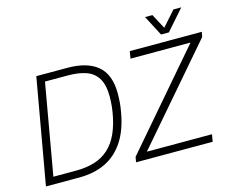

<svg xmlns="http://www.w3.org/2000/svg" viewBox="-116 -1038 1471 1208"><g transform="rotate(-15 620.0 -434.0)"><path d="M41 0 162 -686H365Q493 -686 561 -629Q629 -572 629 -449Q629 -419 626.5 -388.5Q624 -358 618 -327Q599 -217 551.5 -144.5Q504 -72 430.5 -36Q357 0 258 0ZM102 -47H250Q317 -47 370.5 -63.5Q424 -80 463.5 -116Q503 -152 528.5 -208.5Q554 -265 567 -344Q570 -361 571.5 -377.5Q573 -394 574 -410Q575 -426 575 -442Q575 -519 548.5 -562Q522 -605 473 -622Q424 -639 356 -639H206ZM628 0 634 -34 1154 -639H763L771 -686H1240L1234 -654L711 -47H1135L1127 0ZM1155 -868 1039 -736H988L919 -868H967L1029 -752H1001L1104 -868Z"/></g></svg>

Font: Archivo SemiCondensed Thin
Style: Italic
Weight: 250
Width: 4
Italic angle: -10°
Designer: Hector Gatti
Foundry: Omnibus-Type
Version: Version 2.001